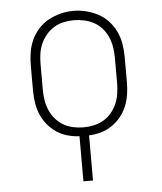

<svg xmlns="http://www.w3.org/2000/svg" viewBox="-53 -587 706 839"><g transform="rotate(-5 300.0 -168.0)"><path d="M279 205V7Q252 6 226 -1.5Q200 -9 178 -24Q156 -39 139 -60Q122 -81 112 -105.5Q102 -130 98 -156.5Q94 -183 94 -210V-320Q94 -348 98.5 -376.5Q103 -405 115 -431Q127 -457 146.5 -478.5Q166 -500 191 -513.5Q216 -527 244 -534Q272 -541 300 -541Q328 -541 356 -534Q384 -527 409 -513.5Q434 -500 453.5 -478.5Q473 -457 485 -431Q497 -405 501.5 -376.5Q506 -348 506 -320V-210Q506 -183 502 -156.5Q498 -130 488 -105.5Q478 -81 461 -60Q444 -39 422 -24Q400 -9 374 -1.5Q348 6 321 7V205ZM300 -30Q323 -30 346 -35Q369 -40 388.5 -51.5Q408 -63 423 -81Q438 -99 447 -120Q456 -141 459.5 -164Q463 -187 463 -210V-320Q463 -343 459.5 -366Q456 -389 447 -410.5Q438 -432 422.5 -450Q407 -468 387 -479Q367 -490 344 -495Q321 -500 298 -500Q275 -500 252.5 -495Q230 -490 210.5 -478Q191 -466 176 -448Q161 -430 152 -409Q143 -388 140 -365.5Q137 -343 137 -320V-210Q137 -187 140.5 -164Q144 -141 153 -120Q162 -99 177 -81Q192 -63 211.5 -51.5Q231 -40 254 -35Q277 -30 300 -30Z"/></g></svg>

Font: Iosevka Slab XLtEx
Style: Regular
Weight: 200
Width: 7
Monospace: yes
Designer: Belleve Invis
Foundry: Belleve Invis
Version: Version 11.1.0; ttfautohint (v1.8.3)